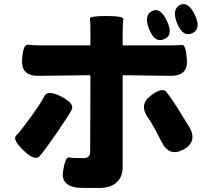

<svg xmlns="http://www.w3.org/2000/svg" viewBox="-20 -861 1040 947"><path d="M470 66Q368 66 364 65Q279 55 291 -17Q302 -88 320.5 -84.5Q339 -81 390 -81Q409 -81 416.5 -88.5Q424 -96 424.5 -105.5Q425 -115 425 -156L426 -485Q426 -490 421 -490L170 -487Q84 -486 89 -565Q93 -644 119 -640.5Q145 -637 186 -637H421Q426 -637 426 -642V-704Q426 -757 423.5 -769.5Q421 -782 506 -782Q592 -782 588.5 -765.5Q585 -749 585 -703V-642Q585 -637 590 -637H800Q859 -637 878 -639.5Q897 -642 902 -564Q907 -486 821 -487L590 -490Q585 -490 585 -485V-36Q585 11 555.5 38.5Q526 66 470 66ZM96 -119Q40 -173 59.5 -192Q79 -211 131 -282.5Q183 -354 198.5 -386.5Q214 -419 282 -385Q350 -350 333 -318.5Q316 -287 257.5 -202Q199 -117 175.5 -91Q152 -65 96 -119ZM886 -124Q815 -85 777 -161Q730 -254 713 -276Q663 -343 722 -388Q780 -434 802 -406Q824 -378 854 -331Q877 -295 899 -258L913 -236Q956 -163 886 -124ZM790 -668Q744 -647 716 -716Q688 -784 729 -806Q770 -828 803 -758Q837 -688 790 -668ZM928 -697Q882 -677 854 -745Q826 -814 867 -836Q907 -857 941 -788Q974 -718 928 -697Z"/></svg>

Font: Resource Han Rounded TW Heavy
Style: Regular
Weight: 900
Designer: Cyano Hao (round all glyphs); Ryoko NISHIZUKA 西塚涼子 (kana, bopomofo & ideographs); Paul D. Hunt (Latin, Greek & Cyrillic)
Foundry: Cyano Hao
Version: 0.990